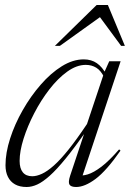

<svg xmlns="http://www.w3.org/2000/svg" viewBox="-20 -738 520 768"><path d="M260.5 -35 321.5 -218H327.5Q279.5 -149 243.2 -104.5Q207 -60 179 -35Q151 -10 129 0Q107 10 86.5 10Q59 10 40.2 -0.5Q21.5 -11 11.8 -30.5Q2 -50 2 -77Q2 -126.5 20.5 -184Q39 -241.5 70.8 -297.2Q102.5 -353 142.8 -399.2Q183 -445.5 227.2 -473Q271.5 -500.5 315 -500.5Q345.5 -500.5 367.5 -485.2Q389.5 -470 405.5 -439.5L397 -428Q383.5 -456 365 -467.2Q346.5 -478.5 323 -478.5Q286.5 -478.5 249 -451.5Q211.5 -424.5 177.5 -380.5Q143.5 -336.5 116.8 -284.8Q90 -233 74.2 -183Q58.5 -133 58.5 -94.5Q58.5 -64.5 71.2 -48.8Q84 -33 109 -33Q126.5 -33 147.8 -42.8Q169 -52.5 195 -75.5Q221 -98.5 253.8 -139.2Q286.5 -180 328 -242L397 -448.5L417 -493H462.5L304.5 -18.5L292 -37.5Q308 -33.5 331.2 -40.5Q354.5 -47.5 385.8 -71.2Q417 -95 456.5 -140.5L462 -135.5Q405.5 -54.5 362.2 -22.2Q319 10 284.5 10Q264 10 258 0.5Q252 -9 260.5 -35ZM199.5 -554.5 366.5 -718H411.5L479.5 -554.5H464.5L370.5 -682H397.5L219.5 -554.5Z"/></svg>

Font: Newsreader 60pt Light
Style: Italic
Weight: 300
Italic angle: -17°
Designer: Hugues Gentile
Foundry: Production Type
Version: Version 1.003